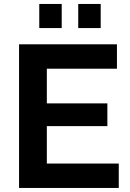

<svg xmlns="http://www.w3.org/2000/svg" viewBox="-20 -929 641 949"><path d="M567 -120.6V0H74.2V-710H558V-589.4H211.5V-418H510.7V-305.6H211.5V-120.6ZM174.1 -790.3V-909.4H285V-790.3ZM366.7 -790.3V-909.4H477.7V-790.3Z"/></svg>

Font: Raleway Thin
Style: Regular
Weight: 100
Designer: Matt McInerney, Pablo Impallari, Rodrigo Fuenzalida
Foundry: Matt McInerney, Pablo Impallari, Rodrigo Fuenzalida
Version: Version 4.026